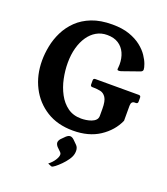

<svg xmlns="http://www.w3.org/2000/svg" viewBox="-164 -785 1007 1156"><g transform="rotate(20 339.5 -206.5)"><path d="M181 -362Q181 -313 191.5 -262.5Q202 -212 225 -169Q248 -126 284 -100Q320 -74 371 -74Q386 -74 403 -76.5Q420 -79 436 -85Q452 -91 462 -101.5Q472 -112 472 -128V-173Q472 -223 458 -244.5Q444 -266 422.5 -270.5Q401 -275 378 -275H371Q358 -275 358 -288V-314Q358 -327 371 -327H649Q662 -327 662 -314V-288Q662 -275 649 -275H642Q619 -275 619 -246V-150Q588 -80 519 -34.5Q450 11 349 11Q250 11 179 -33.5Q108 -78 69.5 -153.5Q31 -229 31 -323Q31 -367 40.5 -415.5Q50 -464 72.5 -509.5Q95 -555 132.5 -591.5Q170 -628 225 -649.5Q280 -671 356 -671Q420 -671 465.5 -655Q511 -639 542 -614.5Q573 -590 591 -563Q609 -536 617 -513.4Q625 -490.8 625 -480Q625 -468 610 -463L502 -425Q498 -424 494.5 -423Q491 -422 487 -422Q483 -422 479.5 -423Q476 -424 476 -430Q476 -435 477 -441.5Q478 -448 478 -459Q478 -500 463.5 -532Q449 -564 420.3 -582.5Q391.6 -601 348 -601Q310 -601 279.5 -583.5Q249 -566 227 -534Q205 -502 193 -458.5Q181 -415 181 -362ZM397 85Q410 98.3 410 120Q410 124 409.5 129Q409 134 408 139Q404 158 389.6 178.5Q375.3 199 357.3 217Q339.3 235.1 324.4 246.6Q309.4 258 303.4 258Q301 258 296.5 255.8Q292.1 253.6 278 248Q301 230 314.5 208.9Q328 187.9 328 173.4Q328 165 322 158.9L296.8 134.4Q286 121 286 110Q286 98.1 297 85L322 60Q335.6 48 346.7 48Q359 48 372.1 60.3Z"/></g></svg>

Font: Young Serif Light
Style: Regular
Weight: 300
Designer: Bastien Sozeau
Foundry: NBR — Bastien Sozeau
Version: Version 5.001